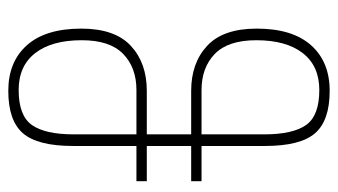

<svg xmlns="http://www.w3.org/2000/svg" viewBox="-196 -609 815 463"><g transform="rotate(90 211.5 -377.5)"><path d="M49 -166Q49 -247 90.5 -285.5Q132 -324 199 -324H304V-431H199Q132 -431 90.5 -469.5Q49 -508 49 -589Q49 -675 89 -720Q129 -765 199 -765Q271 -765 301.5 -729.5Q332 -694 332 -609V-456H417V-431H332V-324H417V-299H332V-146Q332 -61 301.5 -25.5Q271 10 199 10Q129 10 89 -35Q49 -80 49 -166ZM304 -456V-607Q304 -676 281.5 -708Q259 -740 197 -740Q139 -740 108 -700Q77 -660 77 -588Q77 -520 110 -488Q143 -456 197 -456ZM304 -148V-299H197Q143 -299 110 -267Q77 -235 77 -167Q77 -95 108 -55Q139 -15 197 -15Q259 -15 281.5 -47Q304 -79 304 -148Z"/></g></svg>

Font: Noto Serif Georgian Thin Cond
Style: Regular
Weight: 250
Width: 3
Designer: Monotype Design team
Foundry: Monotype Imaging Inc.
Version: Version 1.000